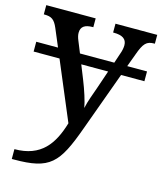

<svg xmlns="http://www.w3.org/2000/svg" viewBox="-115 -621 799 946"><g transform="rotate(15 284.5 -148.0)"><path d="M35 190V240H46C229 240 268 197 338 3L448 -299H567V-349H466L490 -414C512 -476 527 -491 566 -491H569V-536H356V-491H359C403 -491 426 -477 426 -444C426 -433 423 -415 417 -400L400 -349H225L201 -408C195 -422 192 -435 192 -446C192 -478 213 -491 252 -491H255V-536H3V-489H6C42 -489 58 -479 75 -439L113 -349H2V-299H134L259 -2C226 109 171 190 35 190ZM273 -229 245 -299H382L350 -205C339 -173 322 -130 315 -95C310 -126 292 -182 273 -229Z"/></g></svg>

Font: Noto Serif Medium
Style: Regular
Weight: 500
Designer: Monotype Design Team
Foundry: Monotype Imaging Inc.
Version: Version 2.013